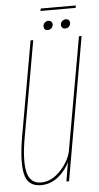

<svg xmlns="http://www.w3.org/2000/svg" viewBox="-53 -758 413 797"><g transform="rotate(-5 153.5 -359.0)"><path d="M191.5 0H202.5L307 -596H296L205.5 -84ZM105.5 -596.5H94.5L25 -204Q7 -101.5 18.2 -47.8Q29.5 6 85.5 6Q134 6 171 -32Q208 -70 216 -114.5L215 -134.5Q207 -87 169 -46Q131 -5 87 -5Q40.5 -5 29.2 -54.5Q18 -104 35.5 -200.5ZM169.5 -633Q177.5 -633 184.5 -639Q191.5 -645 191.5 -654.5Q191.5 -662 186.8 -666.5Q182 -671 175 -671Q166.5 -671 159.8 -665Q153 -659 153 -649.5Q153 -642 157.2 -637.5Q161.5 -633 169.5 -633ZM242 -633Q251 -633 257.5 -639Q264 -645 264 -654.5Q264 -662 259.8 -666.5Q255.5 -671 247.5 -671Q239.5 -671 232.5 -665Q225.5 -659 225.5 -649.5Q225.5 -642 230.2 -637.5Q235 -633 242 -633ZM146 -714.5H292.5L294 -724.5H148Z"/></g></svg>

Font: Anybody Thin Condensed
Style: Italic
Weight: 100
Width: 3
Italic angle: -10°
Version: Version 1.113;gftools[0.9.25]